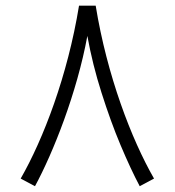

<svg xmlns="http://www.w3.org/2000/svg" viewBox="-20 -640 614 675"><path d="M257.8 -620.1C217.8 -374 132.3 -150.9 52.7 -12.2L103 14.6C166.5 -102.5 250.5 -313.5 287.1 -513.7C299.3 -446.3 315.9 -379.9 336.9 -314C357.9 -248 379.9 -186.5 403.8 -129.9C427.7 -73.2 450.2 -24.9 471.2 14.6L521.5 -12.2C441.9 -150.9 356.4 -374 316.4 -620.1Z"/></svg>

Font: Vazirmatn ExtraLight
Style: Regular
Weight: 200
Designer: Saber Rastikerdar
Foundry: Saber Rastikerdar
Version: Version 33.003